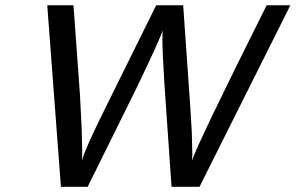

<svg xmlns="http://www.w3.org/2000/svg" viewBox="-20 -715 1139 740"><path d="M162.1 -694.8H263.2L288.1 -351.1L294.9 -216.8L296.9 -129.9L295.9 -97.2Q309.1 -145 393.1 -313L582 -694.8H686L712.9 -310.1L719.2 -207L721.2 -121.1L720.2 -96.2Q738.3 -156.2 1007.8 -694.8H1099.1L749 4.9H641.1L613.8 -389.2L607.9 -495.1L606 -546.9V-564.9L606.9 -598.1Q600.1 -571.3 505.9 -375L317.9 4.9H214.8Z"/></svg>

Font: CMU Bright
Style: SemiBoldOblique
Weight: 600
Italic angle: -12°
Version: Version 0.7.0